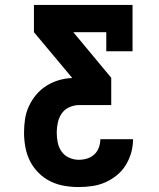

<svg xmlns="http://www.w3.org/2000/svg" viewBox="-20 -755 640 775"><path d="M298 0Q268 0 239 -5Q210 -10 183.5 -23Q157 -36 135.5 -57.5Q114 -79 101 -105Q88 -131 82.5 -160.5Q77 -190 77 -219Q77 -247 81 -274Q85 -301 96.5 -326Q108 -351 126 -372.5Q144 -394 167 -408.5Q190 -423 216.5 -431Q243 -439 271 -440V-441L117 -625V-735H515V-548H409V-625H276L429 -441V-331H300Q280 -331 260.5 -322.5Q241 -314 229.5 -297.5Q218 -281 213.5 -260.5Q209 -240 209 -220Q209 -200 213 -180Q217 -160 228.5 -143.5Q240 -127 259 -118.5Q278 -110 298 -110Q315 -110 331.5 -115Q348 -120 360.5 -131.5Q373 -143 379 -159.5Q385 -176 385 -193H517Q517 -165 509.5 -138.5Q502 -112 487.5 -88.5Q473 -65 451.5 -47.5Q430 -30 405 -19Q380 -8 352.5 -4Q325 0 298 0Z"/></svg>

Font: Iosevka Slab XBdEx
Style: Regular
Weight: 800
Width: 7
Monospace: yes
Designer: Belleve Invis
Foundry: Belleve Invis
Version: Version 11.1.0; ttfautohint (v1.8.3)